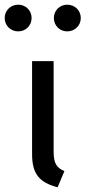

<svg xmlns="http://www.w3.org/2000/svg" viewBox="-51 -788 365 820"><path d="M178 -527H86V-130C86 -46 116 -9 195 12L224 -57C191 -72 178 -89 178 -141ZM236 -768C204 -768 179 -743 179 -711C179 -679 204 -654 236 -654C269 -654 294 -679 294 -711C294 -743 269 -768 236 -768ZM27 -768C-6 -768 -31 -743 -31 -711C-31 -679 -6 -654 27 -654C59 -654 84 -679 84 -711C84 -743 59 -768 27 -768Z"/></svg>

Font: Fira Math
Style: Regular
Weight: 400
Designer: Xiangdong Zeng
Foundry: Xiangdong Zeng
Version: Version 0.3.4